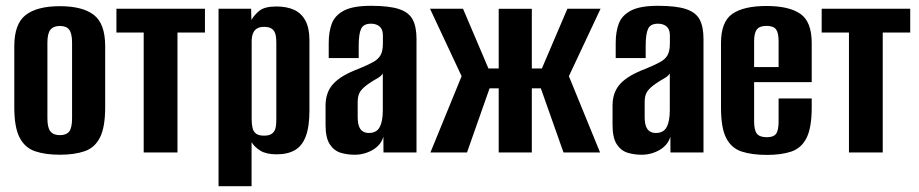

<svg xmlns="http://www.w3.org/2000/svg" viewBox="-20 -525 3163 661"><path d="M186 7.7Q135.9 7.7 100.7 -4.3Q65.5 -16.3 47.4 -51.6Q29.2 -86.9 29.2 -155.7V-365.9Q29.2 -442.7 68.3 -473.2Q107.5 -503.7 186 -503.7Q264.5 -503.7 303.3 -473.5Q342.1 -443.4 342.1 -365.9V-156.4Q342.1 -87.2 324.3 -51.9Q306.5 -16.6 271.6 -4.5Q236.8 7.7 186 7.7ZM186 -59.7Q208.3 -59.7 218.2 -72.3Q228.1 -84.8 228.1 -117.7V-377.9Q228.1 -409.2 218.5 -422.4Q209 -435.6 186 -435.6Q164.4 -435.6 153.8 -422.9Q143.2 -410.2 143.2 -377.9V-117.7Q143.2 -85.1 153.8 -72.4Q164.4 -59.7 186 -59.7Z M474.7 0V-413H380.8V-495H685.6V-413H591V0Z M732.4 116V-495H844.5L845.5 -456.2Q854.8 -473 872.9 -487.9Q891 -502.7 931.8 -502.7Q966.6 -502.7 992 -491.4Q1017.3 -480 1031.3 -454.3Q1045.3 -428.5 1045.3 -385V-144.8Q1045.3 -89.6 1033 -56.4Q1020.7 -23.1 995.7 -8.4Q970.7 6.3 932.5 6.3Q896.5 6.3 876.5 -6.2Q856.4 -18.7 846.1 -35.4V116ZM888.9 -58Q903.7 -58 912.1 -62.4Q920.5 -66.8 924.9 -74.7Q929.3 -82.7 930.3 -93.3Q931.3 -103.9 931.3 -117V-373.2Q931.3 -386.4 930.3 -397Q929.3 -407.5 924.9 -415.7Q920.5 -423.8 912.1 -428.1Q903.7 -432.5 888.9 -432.5Q874.7 -432.5 866.3 -427.7Q857.9 -422.9 853.5 -415.4Q849.1 -407.9 847.8 -399.1Q846.4 -390.4 846.4 -382.7V-114.1Q846.4 -97.1 849.5 -84.2Q852.6 -71.3 861.9 -64.7Q871.1 -58 888.9 -58Z M1200.7 7.7Q1174.9 7.7 1152.3 0.7Q1129.6 -6.4 1115.2 -28.5Q1100.8 -50.6 1100.8 -95V-161.4Q1100.8 -208.3 1128.3 -237.4Q1155.9 -266.5 1215.1 -288.4Q1246.4 -301.3 1264.4 -311.2Q1282.4 -321 1290.3 -335.3Q1298.2 -349.5 1298.2 -375.2V-402.4Q1298.2 -417.7 1292.9 -426.4Q1287.5 -435.1 1278.3 -439.2Q1269.1 -443.4 1257 -443.4Q1231.4 -443.4 1223.1 -425.6Q1214.9 -407.9 1214.9 -367.1V-325.1H1111.7V-378Q1111.7 -415 1122.2 -443.5Q1132.8 -472 1164.1 -488.5Q1195.4 -505 1257 -505Q1320.2 -505 1353.9 -493.7Q1387.6 -482.5 1400.8 -457.6Q1413.9 -432.7 1413.9 -391.4V0H1300.2L1299.9 -54.7Q1291.7 -25.6 1263.2 -9Q1234.6 7.7 1200.7 7.7ZM1249.7 -67.2Q1276.6 -67.2 1287.2 -87.5Q1297.9 -107.7 1297.9 -145.4V-271.9Q1292 -262.5 1277.9 -254.7Q1263.7 -246.9 1250.5 -237.7Q1231.4 -225 1221.4 -211.6Q1211.4 -198.2 1211.4 -174.1V-123Q1211.4 -101.5 1216.3 -89.2Q1221.3 -76.9 1230.1 -72.1Q1238.8 -67.2 1249.7 -67.2Z M1461.8 0 1569.2 -262.7 1460.4 -495H1574L1661.5 -289.4H1696.9V-494.7H1810.9V-289.4H1845.6L1933.4 -495H2047.6L1938.5 -262.7L2045.9 0H1920L1841.9 -221H1810.9V0H1696.9V-221H1665.5L1587.7 0Z M2188.7 7.7Q2162.9 7.7 2140.3 0.7Q2117.6 -6.4 2103.2 -28.5Q2088.8 -50.6 2088.8 -95V-161.4Q2088.8 -208.3 2116.3 -237.4Q2143.9 -266.5 2203.1 -288.4Q2234.4 -301.3 2252.4 -311.2Q2270.4 -321 2278.3 -335.3Q2286.2 -349.5 2286.2 -375.2V-402.4Q2286.2 -417.7 2280.9 -426.4Q2275.5 -435.1 2266.3 -439.2Q2257.1 -443.4 2245 -443.4Q2219.4 -443.4 2211.1 -425.6Q2202.9 -407.9 2202.9 -367.1V-325.1H2099.7V-378Q2099.7 -415 2110.2 -443.5Q2120.8 -472 2152.1 -488.5Q2183.4 -505 2245 -505Q2308.2 -505 2341.9 -493.7Q2375.6 -482.5 2388.8 -457.6Q2401.9 -432.7 2401.9 -391.4V0H2288.2L2287.9 -54.7Q2279.7 -25.6 2251.2 -9Q2222.6 7.7 2188.7 7.7ZM2237.7 -67.2Q2264.6 -67.2 2275.2 -87.5Q2285.9 -107.7 2285.9 -145.4V-271.9Q2280 -262.5 2265.9 -254.7Q2251.7 -246.9 2238.5 -237.7Q2219.4 -225 2209.4 -211.6Q2199.4 -198.2 2199.4 -174.1V-123Q2199.4 -101.5 2204.3 -89.2Q2209.3 -76.9 2218.1 -72.1Q2226.8 -67.2 2237.7 -67.2Z M2620.6 8.3Q2568.9 8.3 2533.5 -3.2Q2498.2 -14.7 2480.2 -49.5Q2462.2 -84.3 2462.2 -154.4V-376.8Q2462.2 -450.3 2501.3 -477.3Q2540.5 -504.4 2618.7 -504.4Q2696.6 -504.4 2735.5 -477.3Q2774.5 -450.3 2774.5 -376.8V-242.2H2576.2V-107.4Q2576.2 -76.7 2585.8 -64.7Q2595.5 -52.6 2620 -52.6Q2642.9 -52.6 2651.7 -64.3Q2660.5 -76.1 2660.5 -107.4V-186H2774.5V-155.4Q2774.5 -85.3 2756.7 -50.1Q2738.9 -15 2704.5 -3.3Q2670.1 8.3 2620.6 8.3ZM2576.2 -294H2660.5V-383.3Q2660.5 -411.8 2651.7 -423.8Q2642.9 -435.9 2618.7 -435.9Q2595.5 -435.9 2585.8 -423.8Q2576.2 -411.8 2576.2 -383.3Z M2902.7 0V-413H2808.8V-495H3113.6V-413H3019V0Z"/></svg>

Font: Alumni Sans SC Thin
Style: Regular
Weight: 100
Designer: Robert E. Leuschke
Foundry: Robert E. Leuschke
Version: Version 1.018